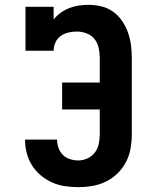

<svg xmlns="http://www.w3.org/2000/svg" viewBox="-20 -763 640 791"><path d="M302 8Q275 8 247.5 4Q220 0 194.5 -11.5Q169 -23 147.5 -41Q126 -59 111.5 -82.5Q97 -106 90 -133Q83 -160 83 -188Q83 -188 83 -188Q83 -188 83 -188H215Q215 -188 215 -188Q215 -188 215 -188Q215 -171 221 -154Q227 -137 239 -125Q251 -113 268 -107.5Q285 -102 302 -102Q322 -102 340.5 -110.5Q359 -119 371 -135Q383 -151 387 -171Q391 -191 391 -210V-312H236V-423H391V-525Q391 -545 386.5 -565.5Q382 -586 369.5 -602Q357 -618 337 -625.5Q317 -633 297 -633Q279 -633 262 -629Q245 -625 230.5 -615Q216 -605 208.5 -588.5Q201 -572 201 -554H85V-735H201V-683Q213 -698 229.5 -710Q246 -722 265 -729.5Q284 -737 304 -740Q324 -743 344 -743Q371 -743 397 -737Q423 -731 445 -715.5Q467 -700 482.5 -677.5Q498 -655 507 -630Q516 -605 519.5 -578Q523 -551 523 -525V-210Q523 -181 518 -152Q513 -123 499.5 -96.5Q486 -70 464.5 -49Q443 -28 416.5 -15Q390 -2 361 3Q332 8 302 8Z"/></svg>

Font: Iosevka Curly Slab XBdEx
Style: Regular
Weight: 800
Width: 7
Monospace: yes
Designer: Belleve Invis
Foundry: Belleve Invis
Version: Version 11.0.0; ttfautohint (v1.8.3)